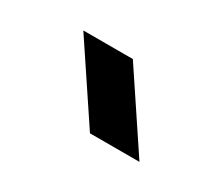

<svg xmlns="http://www.w3.org/2000/svg" viewBox="-44 -970 381 328"><g transform="rotate(30 146.5 -806.0)"><path d="M48.8 -878.9H146.5L244.1 -732.4H146.5Z"/></g></svg>

Font: BabelStone Runic Beagnoth
Style: Regular
Weight: 400
Designer: Andrew West
Foundry: BabelStone
Version: Version 7.004;November 9, 2023